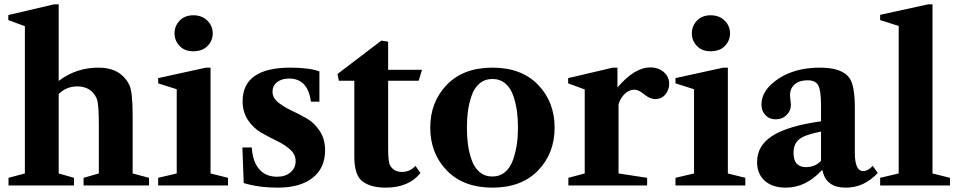

<svg xmlns="http://www.w3.org/2000/svg" viewBox="-20 -850 4393 880"><path d="M249 -55 319 -35V0H19V-35L94 -55V-730L18 -758V-781L227 -830H249V-479Q329 -540 431 -540Q534 -540 573 -460Q588 -429 588 -318V-55L663 -35V0H363V-35L433 -55V-279Q433 -377 423 -399Q398 -454 334 -454Q284 -454 249 -419Z M780 -697Q780 -731 803.5 -755.5Q827 -780 866 -780Q906 -780 930.5 -755.5Q955 -731 955 -697Q955 -664 931.5 -639.5Q908 -615 866 -615Q826 -615 803 -639.5Q780 -664 780 -697ZM945 -55 1025 -35V0H705V-35L790 -55V-441L705 -468V-492L924 -540H945Z M1312 -540Q1395 -540 1444 -523V-384H1405Q1391 -490 1305 -490Q1271 -490 1250 -473.5Q1229 -457 1229 -430Q1229 -402 1254 -381.5Q1279 -361 1314 -344.5Q1349 -328 1384.5 -308Q1420 -288 1445 -250.5Q1470 -213 1470 -161Q1470 -80 1413 -35Q1356 10 1253 10Q1165 10 1097 -11L1091 -174H1134Q1138 -109 1168 -74.5Q1198 -40 1250 -40Q1288 -40 1311.5 -60Q1335 -80 1335 -112Q1335 -142 1310 -164.5Q1285 -187 1249.5 -204Q1214 -221 1178 -241.5Q1142 -262 1117 -299Q1092 -336 1092 -386Q1092 -540 1312 -540Z M1747 10Q1681 10 1642 -18Q1604 -46 1604 -132V-480H1533L1527 -511L1728 -664L1759 -659V-530H1914L1899 -480H1759V-166Q1759 -105 1769 -90Q1786 -62 1822 -62Q1860 -62 1884 -90L1907 -57Q1854 10 1747 10Z M2028 -461.5Q2104 -540 2237 -540Q2370 -540 2446 -461.5Q2522 -383 2522 -265Q2522 -147 2446 -68.5Q2370 10 2237 10Q2104 10 2028 -68.5Q1952 -147 1952 -265Q1952 -383 2028 -461.5ZM2237 -41Q2271 -41 2295.5 -62Q2320 -83 2332 -119Q2344 -155 2349 -190Q2354 -225 2354 -265Q2354 -305 2349.5 -339.5Q2345 -374 2333 -410Q2321 -446 2296.5 -467Q2272 -488 2237 -488Q2202 -488 2177.5 -467Q2153 -446 2141 -410Q2129 -374 2124.5 -339.5Q2120 -305 2120 -265Q2120 -225 2124.5 -190Q2129 -155 2141 -119Q2153 -83 2177.5 -62Q2202 -41 2237 -41Z M2815 -55 2946 -35V0H2585V-35L2660 -55V-440L2584 -468V-492L2789 -540H2810V-449Q2888 -541 2961 -541Q2998 -541 3022.5 -519.5Q3047 -498 3047 -466Q3047 -438 3029.5 -417Q3012 -396 2983 -396Q2960 -396 2936 -415Q2907 -439 2889 -439Q2860 -439 2838 -414Q2819 -392 2815 -370Z M3151 -697Q3151 -731 3174.5 -755.5Q3198 -780 3237 -780Q3277 -780 3301.5 -755.5Q3326 -731 3326 -697Q3326 -664 3302.5 -639.5Q3279 -615 3237 -615Q3197 -615 3174 -639.5Q3151 -664 3151 -697ZM3316 -55 3396 -35V0H3076V-35L3161 -55V-441L3076 -468V-492L3295 -540H3316Z M3582 10Q3520 10 3485 -21.5Q3450 -53 3450 -108Q3450 -183 3521 -228Q3592 -273 3743 -294V-367Q3743 -435 3730.5 -458.5Q3718 -482 3682 -482Q3644 -482 3622.5 -463.5Q3601 -445 3601 -414Q3601 -406 3603 -391.5Q3605 -377 3605 -370Q3605 -342 3585 -322.5Q3565 -303 3536 -303Q3507 -303 3488.5 -322Q3470 -341 3470 -371Q3470 -438 3549 -490Q3626 -540 3738 -540Q3842 -540 3875 -490Q3898 -454 3898 -356V-150Q3898 -66 3936 -66Q3959 -66 3980 -90L4003 -57Q3940 10 3857 10Q3765 10 3750 -69H3746Q3673 10 3582 10ZM3674 -84Q3716 -84 3743 -113V-247Q3670 -233 3643.5 -212Q3617 -191 3617 -149Q3617 -84 3674 -84Z M4254 -55 4334 -35V0H4014V-35L4099 -55V-731L4014 -758V-782L4233 -830H4254Z"/></svg>

Font: Libre Caslon Text
Style: Bold
Weight: 700
Designer: Pablo Impallari, Rodrigo Fuenzalida
Foundry: Pablo Impallari, Rodrigo Fuenzalida
Version: Version 1.002